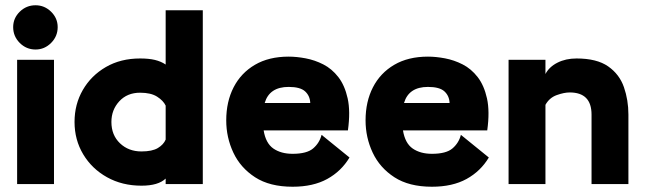

<svg xmlns="http://www.w3.org/2000/svg" viewBox="-20 -699 2453 729"><path d="M45 0V-472H185V0ZM115 -511Q80 -511 55 -536Q30 -561 30 -596Q30 -630 55 -654.5Q80 -679 115 -679Q149 -679 174 -654.5Q199 -630 199 -596Q199 -561 174 -536Q149 -511 115 -511Z M750 -660V0H609V-21Q581 6 517 6Q444 6 386.5 -26Q329 -58 296 -113Q263 -168 263 -236Q263 -303 294.5 -357.5Q326 -412 382 -444.5Q438 -477 512 -477Q545 -477 568 -471.5Q591 -466 609 -454V-660ZM512 -347Q463 -347 433 -314.5Q403 -282 403 -236Q403 -186 435.5 -155Q468 -124 517 -124Q558 -124 579.5 -137Q601 -150 609 -169V-298Q600 -317 576.5 -332Q553 -347 512 -347Z M1307 -101Q1276 -49 1222.5 -19.5Q1169 10 1091 10Q1004 10 948.5 -26Q893 -62 866 -119.5Q839 -177 839 -242Q839 -313 867 -367.5Q895 -422 948 -453Q1001 -484 1076 -484Q1106 -484 1140.5 -477.5Q1175 -471 1207.5 -454.5Q1240 -438 1264.5 -406.5Q1289 -375 1300 -325.5Q1311 -276 1301 -204H981Q989 -155 1018 -135Q1047 -115 1091 -115Q1145 -115 1169 -135.5Q1193 -156 1201 -187ZM1076 -369Q1003 -369 985 -308H1158Q1157 -335 1138.5 -352Q1120 -369 1076 -369Z M1836 -101Q1805 -49 1751.5 -19.5Q1698 10 1620 10Q1533 10 1477.5 -26Q1422 -62 1395 -119.5Q1368 -177 1368 -242Q1368 -313 1396 -367.5Q1424 -422 1477 -453Q1530 -484 1605 -484Q1635 -484 1669.5 -477.5Q1704 -471 1736.5 -454.5Q1769 -438 1793.5 -406.5Q1818 -375 1829 -325.5Q1840 -276 1830 -204H1510Q1518 -155 1547 -135Q1576 -115 1620 -115Q1674 -115 1698 -135.5Q1722 -156 1730 -187ZM1605 -369Q1532 -369 1514 -308H1687Q1686 -335 1667.5 -352Q1649 -369 1605 -369Z M1911 0V-472H2051V-418Q2065 -445 2096.5 -461Q2128 -477 2169 -477Q2246 -477 2289 -447Q2332 -417 2349 -368Q2366 -319 2366 -264V0H2226V-264Q2226 -348 2143 -348Q2122 -348 2094 -338Q2066 -328 2051 -301V0Z"/></svg>

Font: Lil Grotesk Black
Style: Regular
Weight: 900
Designer: Bastien Sozeau
Foundry: NBR — Bastien Sozeau
Version: Version 3.003; ttfautohint (v1.8.4.7-5d5b);gftools[0.9.33]